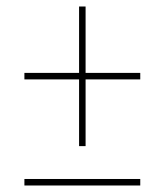

<svg xmlns="http://www.w3.org/2000/svg" viewBox="-20 -592 505 590"><path d="M223 -143V-348H55V-368H223V-572H243V-368H411V-348H243V-143ZM55 -22V-42H411V-22Z"/></svg>

Font: Noto Serif Display Condensed
Style: Bold
Weight: 700
Width: 3
Designer: Monotype Design Team
Foundry: Monotype Imaging Inc.
Version: Version 2.009